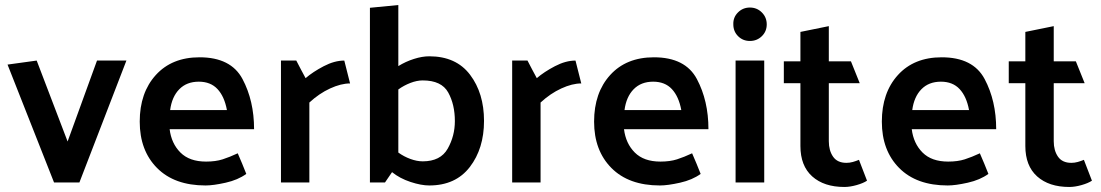

<svg xmlns="http://www.w3.org/2000/svg" viewBox="-20 -726 4380 764"><path d="M195 0 10 -469 126 -485 249 -163 366 -485H483L296 0Z M991 -212H655Q662 -155 698 -119Q734 -83 800 -83Q838 -83 866 -92Q894 -101 926 -116Q935 -96 943.5 -75Q952 -54 960 -34Q927 -10 878 1Q829 12 798 12Q674 12 605 -57.5Q536 -127 536 -242Q536 -357 600 -427.5Q664 -498 774 -498Q899 -498 945 -411.5Q991 -325 991 -212ZM883 -288Q873 -342 845.5 -371.5Q818 -401 771 -401Q723 -401 693.5 -371Q664 -341 657 -288Z M1098 0V-485H1159Q1168 -467 1177.5 -449.5Q1187 -432 1196 -415Q1225 -440 1268 -462.5Q1311 -485 1350 -485L1373 -394Q1337 -394 1293.5 -374Q1250 -354 1211 -318V0Z M1452 0V-695L1565 -706V-463Q1594 -481 1627 -491.5Q1660 -502 1688 -502Q1795 -502 1850.5 -428.5Q1906 -355 1906 -245Q1906 -135 1849.5 -61.5Q1793 12 1688 12Q1656 12 1613.5 -2Q1571 -16 1540 -41L1512 0ZM1565 -119Q1587 -103 1613 -93.5Q1639 -84 1662 -84Q1733 -84 1761.5 -134.5Q1790 -185 1790 -244Q1790 -310 1763.5 -358Q1737 -406 1662 -406Q1639 -406 1613 -396Q1587 -386 1565 -370Z M2018 0V-485H2079Q2088 -467 2097.5 -449.5Q2107 -432 2116 -415Q2145 -440 2188 -462.5Q2231 -485 2270 -485L2293 -394Q2257 -394 2213.5 -374Q2170 -354 2131 -318V0Z M2799 -212H2463Q2470 -155 2506 -119Q2542 -83 2608 -83Q2646 -83 2674 -92Q2702 -101 2734 -116Q2743 -96 2751.5 -75Q2760 -54 2768 -34Q2735 -10 2686 1Q2637 12 2606 12Q2482 12 2413 -57.5Q2344 -127 2344 -242Q2344 -357 2408 -427.5Q2472 -498 2582 -498Q2707 -498 2753 -411.5Q2799 -325 2799 -212ZM2691 -288Q2681 -342 2653.5 -371.5Q2626 -401 2579 -401Q2531 -401 2501.5 -371Q2472 -341 2465 -288Z M2964 -563Q2936 -563 2917 -582Q2898 -601 2898 -629Q2897 -657 2916.5 -676.5Q2936 -696 2964 -696Q2992 -696 3011.5 -676.5Q3031 -657 3031 -629Q3031 -601 3011.5 -582Q2992 -563 2964 -563ZM2907 0V-485H3021V0Z M3430 -7Q3415 3 3388.5 10.5Q3362 18 3340 18Q3259 18 3212 -24Q3165 -66 3165 -145V-395H3099V-482H3165V-599L3278 -622V-482H3366L3401 -395H3278V-164Q3278 -127 3295 -102.5Q3312 -78 3348 -78Q3361 -78 3373.5 -81.5Q3386 -85 3398 -90Z M3944 -212H3608Q3615 -155 3651 -119Q3687 -83 3753 -83Q3791 -83 3819 -92Q3847 -101 3879 -116Q3888 -96 3896.5 -75Q3905 -54 3913 -34Q3880 -10 3831 1Q3782 12 3751 12Q3627 12 3558 -57.5Q3489 -127 3489 -242Q3489 -357 3553 -427.5Q3617 -498 3727 -498Q3852 -498 3898 -411.5Q3944 -325 3944 -212ZM3836 -288Q3826 -342 3798.5 -371.5Q3771 -401 3724 -401Q3676 -401 3646.5 -371Q3617 -341 3610 -288Z M4325 -7Q4310 3 4283.5 10.5Q4257 18 4235 18Q4154 18 4107 -24Q4060 -66 4060 -145V-395H3994V-482H4060V-599L4173 -622V-482H4261L4296 -395H4173V-164Q4173 -127 4190 -102.5Q4207 -78 4243 -78Q4256 -78 4268.5 -81.5Q4281 -85 4293 -90Z"/></svg>

Font: Palanquin SemiBold
Style: Regular
Weight: 600
Designer: Pria Ravichandran
Version: Version 1.0.4